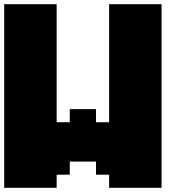

<svg xmlns="http://www.w3.org/2000/svg" viewBox="-20 -895 915 915"><path d="M500 0H750V-875H500V-312.5H437.5V-375H312.5V-312.5H250V-875H0V0H250V-62.5H312.5V-125H437.5V-62.5H500Z"/></svg>

Font: Faithful 32x
Style: Bold
Weight: 400
Foundry: Faithful Resource Pack
Version: Version 1.0; January 27, 2023